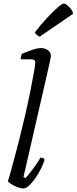

<svg xmlns="http://www.w3.org/2000/svg" viewBox="-20 -1074 436 1094"><path d="M113 0Q100 0 80 -7.5Q60 -15 44 -25Q28 -35 25 -42Q31 -59 41.5 -97.5Q52 -136 65.5 -186Q79 -236 92 -288Q108 -351 124 -420.5Q140 -490 152.5 -552.5Q165 -615 173 -660Q181 -705 181 -719Q181 -736 158 -736H98Q98 -743 100 -752.5Q102 -762 104 -767Q130 -778 161 -789Q192 -800 214 -800Q236 -800 253 -788Q270 -776 270 -754Q270 -751 266 -731.5Q262 -712 257 -690L114 -66L125 -59Q135 -69 151 -89.5Q167 -110 183.5 -133.5Q200 -157 211 -176Q228 -176 234 -164Q228 -143 214.5 -115Q201 -87 183 -61Q165 -35 146.5 -17.5Q128 0 113 0ZM206 -865Q198 -868 189 -876Q180 -884 179 -890Q216 -938 250.5 -974.5Q285 -1011 310 -1032.5Q335 -1054 344 -1054Q351 -1054 363 -1044.5Q375 -1035 385 -1022Q395 -1009 396 -995Z"/></svg>

Font: Texturina Light
Style: Italic
Weight: 300
Italic angle: -11°
Designer: Guillermo Torres Carreño
Foundry: Omnibus-Type
Version: Version 1.002; ttfautohint (v1.8.3)